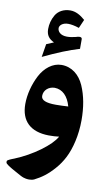

<svg xmlns="http://www.w3.org/2000/svg" viewBox="-112 -761 619 1079"><g transform="rotate(10 197.5 -222.0)"><path d="M85.4 -424.8C164.1 -462.4 233.4 -490.7 289.6 -506.8V-561C289.6 -573.2 278.3 -572.8 275.9 -572.8C270 -572.8 262.7 -571.3 255.9 -568.8C255.4 -568.4 254.9 -568.4 254.4 -568.4C237.3 -564 221.2 -561.5 205.1 -561.5C167.5 -561.5 150.9 -582 150.9 -601.1C150.9 -616.7 168.9 -633.8 200.2 -633.8C216.8 -633.8 237.8 -629.9 262.7 -621.6L284.2 -670.9C256.3 -695.3 229.5 -710 199.2 -710C160.6 -710 130.9 -692.4 115.7 -666.5C100.6 -640.6 93.8 -613.3 93.8 -585.4C93.8 -550.8 109.4 -530.8 139.2 -517.1C128.9 -512.2 108.4 -504.4 97.7 -499.5ZM259.8 -0.5C244.6 26.4 215.8 55.2 173.3 86.4C130.9 117.2 84.5 143.6 33.2 164.6C30.8 165.5 11.2 172.9 9.3 174.3C5.4 176.3 -5.9 181.6 -6.3 185.1C-6.8 188.5 -8.3 194.8 -2.4 200.7C3.9 206.5 15.1 214.4 32.2 224.1L85.4 253.4C109.4 266.6 129.4 266.1 135.7 266.1C146 266.1 155.8 264.2 164.1 260.3C202.6 240.7 235.4 217.8 272.9 174.8C292 153.3 308.1 129.4 321.3 103.5C348.1 50.8 367.7 -27.3 367.7 -113.8C367.7 -186 356.4 -251 331.5 -307.6C306.6 -363.8 261.7 -399.9 203.6 -399.9C153.3 -399.9 108.9 -363.8 82.5 -313.5C56.2 -262.7 40.5 -202.6 40.5 -148.4C40.5 -50.8 96.7 1.5 200.2 2.9C223.1 2.9 243.2 2 259.8 -0.5ZM126 -209.5C126 -243.2 154.3 -266.1 187.5 -266.6C232.4 -266.1 265.1 -233.4 280.8 -176.3C254.9 -174.8 231 -173.8 209.5 -173.8C153.8 -173.8 126 -185.5 126 -209.5Z"/></g></svg>

Font: Sahel
Style: Bold
Weight: 700
Foundry: Saber Rastikerdar (saber.rastikerdar@gmail.com)
Version: Version 3.4.0